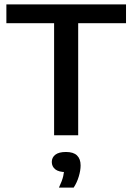

<svg xmlns="http://www.w3.org/2000/svg" viewBox="-20 -615 602 873"><path d="M226 0V-509.5H9V-595H553V-509.5H335.5V0ZM248 238Q262.5 207.5 267.5 185.8Q272.5 164 272.5 142.5L290 167.5H281Q247 167.5 231.2 154.8Q215.5 142 215.5 121.5Q215.5 101 231.5 88.5Q247.5 76 280 76Q314 76 330.2 91.8Q346.5 107.5 346.5 137Q346.5 160 338.2 187.5Q330 215 315 238Z"/></svg>

Font: Encode Sans SC SemiExpanded Medium
Style: Regular
Weight: 500
Width: 6
Designer: Multiple Designers
Foundry: Impallari Type
Version: Version 3.002